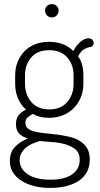

<svg xmlns="http://www.w3.org/2000/svg" viewBox="-20 -682 488 937"><path d="M219 -107Q174 -107 140 -126Q126 -119 115 -109.5Q104 -100 104 -82Q104 -64 117.5 -54Q131 -44 153 -39Q175 -34 203.5 -31.5Q232 -29 261 -25Q290 -21 318.5 -14.5Q347 -8 369 5.5Q391 19 404.5 40.5Q418 62 418 96Q418 164 365.5 199.5Q313 235 226 235Q182 235 146 226Q110 217 83.5 199.5Q57 182 42.5 158Q28 134 28 104Q28 59 55.5 32.5Q83 6 116 -6Q90 -14 74 -29.5Q58 -45 58 -76Q58 -104 71 -120Q84 -136 107 -147Q82 -169 68 -201.5Q54 -234 54 -273V-314Q54 -350 66 -380Q78 -410 99.5 -432Q121 -454 151.5 -466Q182 -478 220 -478Q293 -478 338 -433Q352 -461 372.5 -478Q393 -495 411 -495Q425 -495 431 -487.5Q437 -480 437 -472Q437 -463 431.5 -458Q426 -453 419 -452Q407 -451 391 -442Q375 -433 361 -407Q375 -389 381 -364.5Q387 -340 387 -314V-273Q387 -237 374.5 -207Q362 -177 340 -154.5Q318 -132 287 -119.5Q256 -107 219 -107ZM339 -314Q339 -367 308 -402Q277 -437 220 -437Q163 -437 132.5 -402Q102 -367 102 -314V-274Q102 -220 133 -184Q164 -148 221 -148Q276 -148 307.5 -183.5Q339 -219 339 -273ZM369 98Q369 64 347.5 46.5Q326 29 295 21Q264 13 231 11Q198 9 174 6Q155 12 137.5 19.5Q120 27 106.5 38.5Q93 50 84.5 65Q76 80 76 99Q76 142 115.5 168.5Q155 195 226 195Q295 195 332 169Q369 143 369 98ZM233 -662Q247 -662 256.5 -653Q266 -644 266 -630Q266 -616 256.5 -606.5Q247 -597 233 -597Q219 -597 209.5 -606.5Q200 -616 200 -630Q200 -644 209.5 -653Q219 -662 233 -662Z"/></svg>

Font: AkaAcidDosis
Style: Light
Weight: 300
Designer: Edgar Tolentino, Pablo Impallari, Igino Marini, Aka-Acid
Foundry: Edgar Tolentino, Pablo Impallari, Igino Marini, Aka-Acid
Version: Version 1.007